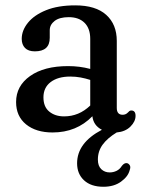

<svg xmlns="http://www.w3.org/2000/svg" viewBox="-20 -483 540 716"><path d="M40 -102.5Q40 -162.5 92.2 -199.5Q144.5 -236.5 234 -236.5Q277.5 -236.5 316.5 -226V-338Q316.5 -377 295.2 -398Q274 -419 236.5 -419Q202 -419 183.8 -405Q165.5 -391 165.5 -370V-342Q165.5 -291.5 110 -291.5Q85.5 -291.5 73.2 -304.2Q61 -317 61 -338Q61 -369.5 84.2 -398.2Q107.5 -427 152 -445Q196.5 -463 260.5 -463Q337 -463 376.2 -427.5Q415.5 -392 415.5 -330.5V-80.5Q415.5 -55 437.5 -55Q449 -55 457 -63.5Q459.5 -66.5 462.5 -68.8Q465.5 -71 469.5 -71Q485.5 -71 485.5 -51Q485.5 -30 466.5 -11Q447.5 8 415 11Q380 32.5 362.5 56.8Q345 81 345 112Q345 136 357.8 148Q370.5 160 389 160Q402.5 160 414.5 154.2Q426.5 148.5 434.5 135.5Q444 123.5 454 125.5Q460 127 464 133.5Q468 140 463.5 152Q457.5 175.5 431.2 194.5Q405 213.5 365.5 213.5Q319.5 213.5 293.5 189.5Q267.5 165.5 267.5 126Q267.5 49.5 360 1Q328.5 -15 324.5 -49.5Q265.5 11 176 11Q114.5 11 77.2 -19.2Q40 -49.5 40 -102.5ZM142 -120Q142 -84.5 163.8 -66.8Q185.5 -49 219 -49Q274.5 -49 316.5 -89.5V-185Q299.5 -190.5 281 -194Q262.5 -197.5 242 -197.5Q196 -197.5 169 -177Q142 -156.5 142 -120Z"/></svg>

Font: Fraunces 72pt SuperSoft
Style: Regular
Weight: 400
Version: Version 1.000;[b76b70a41]